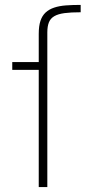

<svg xmlns="http://www.w3.org/2000/svg" viewBox="-20 -763 349 783"><path d="M138 0V-478H30V-510H138V-625Q138 -657 145 -678Q152 -699 166 -712Q180 -725 201 -732Q222 -739 249 -741Q276 -743 309 -743V-713Q269 -713 243 -709.5Q217 -706 201.5 -697Q186 -688 179.5 -672Q173 -656 173 -631V0Z"/></svg>

Font: Saira Thin Thin
Style: Regular
Weight: 250
Version: Version 1.101